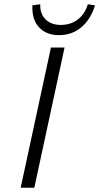

<svg xmlns="http://www.w3.org/2000/svg" viewBox="-20 -881 466 901"><path d="M426 -856 392 -861Q378 -814 344.5 -789Q311 -764 265 -764Q220 -764 193.5 -790.5Q167 -817 169 -861L132 -856Q129 -790 163 -753Q197 -716 257 -716Q317 -716 361 -752.5Q405 -789 426 -856ZM77 0 219 -658H283L141 0Z"/></svg>

Font: EauTestInfant Semilight
Style: Italic
Weight: 300
Italic angle: -12°
Designer: Christian Thalmann (Catharsis Fonts)
Version: Version 0.001;PS 000.001;hotconv 1.0.88;makeotf.lib2.5.64775